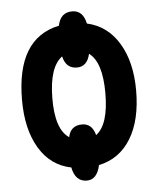

<svg xmlns="http://www.w3.org/2000/svg" viewBox="-49 -644 617 746"><g transform="rotate(-5 259.0 -271.0)"><path d="M313 -549Q302 -601 260 -601Q214 -601 204 -550Q36 -515 36 -274Q36 -160 80 -86.5Q124 -13 204 3Q215 59 260 59Q300 59 312 3Q393 -14 437 -86Q481 -158 481 -274Q481 -384 437 -457.5Q393 -531 313 -549ZM311 -114Q299 -160 260 -160Q215 -160 206 -115Q153 -150 154 -272Q155 -393 206 -430Q217 -382 260 -382Q300 -382 311 -431Q361 -395 361 -274Q361 -151 311 -114Z"/></g></svg>

Font: Noto Sans UI Condensed
Style: Bold
Weight: 700
Width: 3
Designer: Monotype Design Team
Foundry: Monotype Imaging Inc.
Version: 1.001